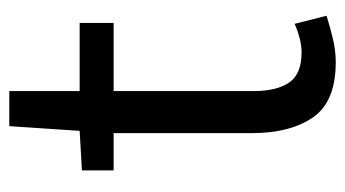

<svg xmlns="http://www.w3.org/2000/svg" viewBox="-186 -550 749 417"><g transform="rotate(-90 188.5 -341.5)"><path d="M262.2 13.2Q175.8 13.2 141.8 -36.6Q107.9 -86.4 107.9 -168V-469.2H26.9V-538.1L112.8 -543L123 -695.8H199.2V-543H347.2V-469.2H199.2V-165Q199.2 -115.7 217.5 -88.4Q235.8 -61 283.2 -61Q297.9 -61 314.7 -65.4Q331.5 -69.8 345.2 -76.2L362.8 -6.8Q339.8 0.5 313.7 6.8Q287.6 13.2 262.2 13.2Z"/></g></svg>

Font: Source Han Sans CN
Style: Regular
Weight: 400
Designer: Ryoko NISHIZUKA  (kana, bopomofo & ideographs); Paul D. Hunt (Latin, Greek & Cyrillic); Sandoll Communications , Soo-you
Foundry: Adobe
Version: Version 2.004;hotconv 1.0.118;makeotfexe 2.5.65603